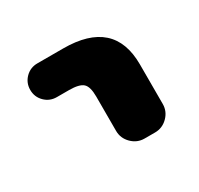

<svg xmlns="http://www.w3.org/2000/svg" viewBox="-83 -647 549 529"><g transform="rotate(-30 191.0 -382.5)"><path d="M87.9 -438.5Q65.4 -438.5 49.8 -454.1Q34.2 -469.7 34.2 -492.2Q34.2 -514.6 49.8 -530.3Q65.4 -545.9 87.9 -545.9H169.9Q331.1 -545.9 331.1 -402.3V-276.4Q331.1 -252.9 314 -235.8Q296.9 -218.8 273.4 -218.8H240.2Q216.8 -218.8 199.7 -235.8Q182.6 -252.9 182.6 -276.4V-385.7Q182.6 -417 170.9 -427.7Q159.2 -438.5 126 -438.5Z"/></g></svg>

Font: Gen Jyuu Gothic P Bold
Style: Bold
Weight: 700
Designer: [Source Han Sans]
Ryoko NISHIZUKA  (kana & ideographs); Paul D. Hunt (Latin, Greek & Cyrillic); Wenlong ZHANG  (bopomofo
Version: Version 1.002.20150607